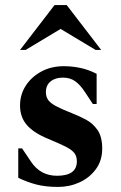

<svg xmlns="http://www.w3.org/2000/svg" viewBox="-20 -727 477 757"><path d="M209 10Q160 10 123.5 0.5Q87 -9 52 -26V-142H67L102 -90Q139 -34 205 -34Q283 -34 283 -91Q283 -112 272 -125Q261 -138 236.5 -150Q212 -162 169 -180Q113 -203 86 -234Q59 -265 59 -311Q59 -354 81.5 -389Q104 -424 143 -445Q182 -466 231 -466Q265 -466 297.5 -459Q330 -452 361 -436V-317H346L315 -364Q296 -393 276 -407Q256 -421 228 -421Q198 -421 179.5 -406Q161 -391 161 -364Q161 -346 169.5 -333.5Q178 -321 200 -309Q222 -297 263 -281Q291 -270 318.5 -255.5Q346 -241 364.5 -214.5Q383 -188 383 -141Q383 -94 358 -60Q333 -26 293.5 -8Q254 10 209 10ZM59 -530 195 -707H243L379 -530H357L219 -613L81 -530Z"/></svg>

Font: Spectral
Style: Bold
Weight: 700
Designer: Jean-Baptiste Levee
Foundry: Production Type
Version: Version 2.001